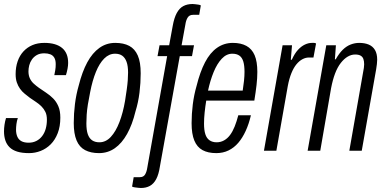

<svg xmlns="http://www.w3.org/2000/svg" viewBox="-27 -752 1920 958"><path d="M118 12Q83 12 59 4.5Q35 -3 20.5 -17.5Q6 -32 -0.5 -52Q-7 -72 -7 -97Q-7 -112 -4.5 -129.5Q-2 -147 3 -163H62Q57 -149 55 -133Q53 -117 53 -105Q53 -85 59.5 -70Q66 -55 80 -47.5Q94 -40 116 -40Q137 -40 154 -48.5Q171 -57 183 -72.5Q195 -88 201 -109Q207 -130 207 -155Q207 -178 199.5 -193.5Q192 -209 180 -221Q168 -233 153 -243Q138 -253 122 -264Q109 -274 96 -284.5Q83 -295 73 -309Q63 -323 57 -340.5Q51 -358 51 -382Q51 -417 61 -446Q71 -475 90 -495.5Q109 -516 135 -527Q161 -538 194 -538Q224 -538 246 -531.5Q268 -525 283 -512.5Q298 -500 305.5 -481.5Q313 -463 313 -438Q313 -425 310 -409Q307 -393 302 -377H244Q250 -406 250.5 -416.5Q251 -427 251 -432Q251 -452 244 -464Q237 -476 224 -481Q211 -486 194 -486Q172 -486 157 -477.5Q142 -469 132.5 -455.5Q123 -442 119 -426.5Q115 -411 115 -396Q115 -376 122 -361Q129 -346 141 -335Q153 -324 167 -314Q184 -302 203 -289.5Q222 -277 238 -261Q254 -245 264 -222Q274 -199 274 -165Q274 -121 261 -87.5Q248 -54 226 -32Q204 -10 176 1Q148 12 118 12Z M467 12Q426 12 397.5 -3Q369 -18 355 -51.5Q341 -85 341 -138Q341 -185 347 -233Q353 -281 366 -326Q383 -394 408.5 -441Q434 -488 469 -513Q504 -538 548 -538Q590 -538 618 -523Q646 -508 660.5 -475Q675 -442 675 -386Q675 -339 669 -290Q663 -241 649 -196Q633 -130 607 -83.5Q581 -37 546 -12.5Q511 12 467 12ZM469 -42Q501 -42 526 -69Q551 -96 569 -143Q587 -190 597 -249Q602 -281 605.5 -306Q609 -331 610.5 -351.5Q612 -372 612 -390Q612 -423 604.5 -443.5Q597 -464 583 -474Q569 -484 547 -484Q517 -484 493 -460Q469 -436 451.5 -393Q434 -350 423 -293Q416 -259 411.5 -231Q407 -203 405.5 -179.5Q404 -156 404 -136Q404 -103 411 -82.5Q418 -62 432.5 -52Q447 -42 469 -42Z M676 186Q671 186 663 185Q655 184 646.5 183Q638 182 632 179L640 132H671Q689 132 697 118.5Q705 105 708 84L807 -472H759L769 -526H817L835 -624Q842 -663 855 -687Q868 -711 887.5 -721.5Q907 -732 934 -732Q939 -732 946.5 -731Q954 -730 962 -729Q970 -728 975 -725L967 -678H936Q918 -678 909.5 -664.5Q901 -651 898 -630L879 -526H941L931 -472H870L771 78Q765 118 752.5 141.5Q740 165 721 175.5Q702 186 676 186Z M1052 12Q1011 12 983.5 -3Q956 -18 942.5 -51Q929 -84 929 -137Q929 -184 935 -231.5Q941 -279 954 -324Q971 -393 996 -441Q1021 -489 1056 -513.5Q1091 -538 1135 -538Q1175 -538 1202.5 -523Q1230 -508 1243.5 -476.5Q1257 -445 1257 -393Q1257 -362 1253 -327.5Q1249 -293 1242 -250H1002Q997 -219 994 -190Q991 -161 991 -135Q991 -103 997.5 -82.5Q1004 -62 1018.5 -52Q1033 -42 1054 -42Q1074 -42 1091 -51.5Q1108 -61 1121 -78.5Q1134 -96 1144 -121Q1154 -146 1162 -177H1225Q1215 -134 1199 -99Q1183 -64 1162 -39.5Q1141 -15 1113.5 -1.5Q1086 12 1052 12ZM1011 -300H1184Q1188 -325 1190.5 -349Q1193 -373 1193 -393Q1193 -425 1187 -445Q1181 -465 1167.5 -474.5Q1154 -484 1132 -484Q1103 -484 1079.5 -459Q1056 -434 1039 -392.5Q1022 -351 1011 -300Z M1290 0 1383 -526H1430L1424 -454H1429Q1443 -485 1459.5 -503Q1476 -521 1494 -529.5Q1512 -538 1529 -538Q1535 -538 1540 -538Q1545 -538 1550 -535L1537 -465H1514Q1498 -465 1482 -456.5Q1466 -448 1452 -431Q1438 -414 1427 -387Q1416 -360 1409 -323L1352 0Z M1508 0 1601 -526H1649L1644 -456H1648Q1665 -486 1683.5 -504Q1702 -522 1723 -530Q1744 -538 1765 -538Q1793 -538 1813 -529.5Q1833 -521 1844 -502.5Q1855 -484 1855 -454Q1855 -444 1853.5 -432Q1852 -420 1850 -407L1778 0H1716L1785 -393Q1787 -404 1788.5 -413Q1790 -422 1790 -431Q1790 -447 1786 -458Q1782 -469 1772 -474.5Q1762 -480 1745 -480Q1726 -480 1708 -469.5Q1690 -459 1673.5 -438Q1657 -417 1645 -385.5Q1633 -354 1625 -312L1571 0Z"/></svg>

Font: Archivo ExtraCondensed Light
Style: Italic
Weight: 300
Width: 2
Italic angle: -10°
Designer: Hector Gatti
Foundry: Omnibus-Type
Version: Version 2.001